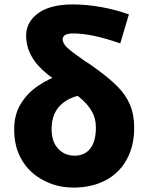

<svg xmlns="http://www.w3.org/2000/svg" viewBox="-20 -833 669 867"><path d="M178 -18Q115 -50 79.5 -109Q44 -168 44 -248Q44 -317 75 -366Q104 -413 152 -445.5Q200 -478 259 -498L339 -402Q280 -389 246.5 -351Q213 -313 213 -250Q213 -193 242.5 -161.5Q272 -130 317 -130Q362 -130 387.5 -162Q413 -194 413 -257Q413 -300 394 -331Q377 -361 346.5 -387Q316 -413 272 -441Q244 -459 193 -499Q98 -575 98 -672Q98 -733 152 -773Q206 -813 310 -813Q371 -813 437.5 -801Q504 -789 562 -768L523 -637Q395 -682 310 -682Q263 -682 263 -655Q263 -636 286.5 -615Q310 -594 364 -557Q390 -541 422 -517Q475 -478 510 -443Q548 -405 567 -360Q586 -315 586 -256Q586 -175 553 -114Q520 -53 458 -19.5Q396 14 312 14Q238 14 178 -18Z"/></svg>

Font: Merged Yaku Han JP Black
Style: Regular
Weight: 900
Designer: Ryoko NISHIZUKA 西塚涼子 (kana, bopomofo & ideographs); Paul D. Hunt (Latin, Greek & Cyrillic); Sandoll Communications 산돌커뮤니
Foundry: Adobe
Version: Version 2.004